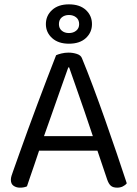

<svg xmlns="http://www.w3.org/2000/svg" viewBox="-20 -855 632 883"><path d="M298 -545H294Q279 -503 258.5 -445Q238 -387 216.5 -325.5Q195 -264 176 -211L171 -196Q165 -178 156 -151Q147 -124 137 -94.5Q127 -65 118 -39.5Q109 -14 104 2Q97 5 89.5 6.5Q82 8 71 8Q55 8 42.5 -0.5Q30 -9 30 -28Q30 -37 33 -46.5Q36 -56 40 -67Q52 -101 69.5 -150Q87 -199 108 -257Q129 -315 152 -376Q175 -437 197 -495Q219 -553 238 -601Q246 -605 262 -609Q278 -613 295 -613Q315 -613 333.5 -607Q352 -601 357 -587Q381 -529 408.5 -455.5Q436 -382 464 -302.5Q492 -223 517.5 -148Q543 -73 563 -12Q556 -3 544.5 2.5Q533 8 519 8Q500 8 490 -0.5Q480 -9 473 -29L418 -192L410 -220Q390 -281 368.5 -343Q347 -405 328.5 -458Q310 -511 298 -545ZM132 -162 158 -229H437L453 -162ZM191 -744Q191 -783 219.5 -809Q248 -835 297 -835Q347 -835 375 -809Q403 -783 403 -744Q403 -706 375 -680Q347 -654 297 -654Q248 -654 219.5 -680Q191 -706 191 -744ZM251 -744Q251 -725 264 -714Q277 -703 297 -703Q317 -703 330.5 -714Q344 -725 344 -744Q344 -764 330.5 -775Q317 -786 297 -786Q277 -786 264 -775Q251 -764 251 -744Z"/></svg>

Font: Baloo Tamma 2
Style: Regular
Weight: 400
Designer: Divya Kowshik, Shuchita Grover and Ek Type
Foundry: Ek Type
Version: Version 1.700